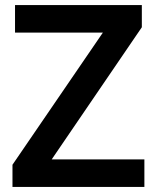

<svg xmlns="http://www.w3.org/2000/svg" viewBox="-20 -734 616 754"><path d="M547 0H29V-87L384 -606H39V-714H537V-627L183 -108H547Z"/></svg>

Font: Noto Sans SemiBold
Style: Regular
Weight: 600
Designer: Monotype Design Team
Foundry: Monotype Imaging Inc.
Version: Version 2.007